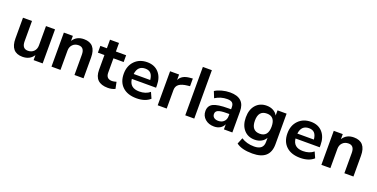

<svg xmlns="http://www.w3.org/2000/svg" viewBox="-22 -1716 5614 2858"><g transform="rotate(20 2785.0 -287.0)"><path d="M578.1 -539.1V0H434.6V-79.1Q377 10.7 259.8 10.7Q70.3 10.7 70.3 -210.9V-539.1H212.9V-216.8Q212.9 -101.6 305.7 -101.6Q363.3 -101.6 398.9 -138.2Q434.6 -174.8 434.6 -233.4V-539.1Z M717.8 0V-539.1H860.4V-459Q917 -549.8 1035.2 -549.8Q1225.6 -549.8 1225.6 -329.1V0H1082V-322.3Q1082 -437.5 990.2 -437.5Q932.6 -437.5 896.5 -400.9Q860.4 -364.3 860.4 -305.7V0Z M1612.3 10.7Q1399.4 10.7 1399.4 -196.3V-431.6H1295.9V-539.1H1399.4V-674.8H1542V-539.1H1704.1V-431.6H1542V-204.1Q1542 -106.4 1636.7 -106.4Q1661.1 -106.4 1705.1 -119.1L1726.6 -13.7Q1673.8 10.7 1612.3 10.7Z M2065.4 10.7Q1923.8 10.7 1844.2 -63.5Q1764.6 -137.7 1764.6 -269.5Q1764.6 -394.5 1840.3 -472.2Q1916 -549.8 2038.1 -549.8Q2153.3 -549.8 2220.7 -475.1Q2288.1 -400.4 2288.1 -273.4V-237.3H1904.3Q1918.9 -98.6 2070.3 -98.6Q2172.9 -98.6 2238.3 -153.3L2280.3 -59.6Q2202.1 10.7 2065.4 10.7ZM1905.3 -315.4H2167Q2160.2 -384.8 2129.9 -417.5Q2099.6 -450.2 2042 -450.2Q1921.9 -450.2 1905.3 -315.4Z M2400.4 0V-539.1H2543V-452.1Q2583 -538.1 2710 -548.8L2755.9 -552.7V-431.6L2720.7 -427.7Q2627.9 -418 2585.4 -385.7Q2543 -353.5 2543 -293.9V0Z M2836.9 0V-766.6H2979.5V0Z M3294.9 10.7Q3208 10.7 3152.3 -38.1Q3096.7 -86.9 3096.7 -163.1Q3096.7 -247.1 3165 -282.2Q3233.4 -317.4 3403.3 -317.4H3447.3V-349.6Q3447.3 -398.4 3422.9 -419.9Q3398.4 -441.4 3342.8 -441.4Q3241.2 -441.4 3153.3 -385.7L3113.3 -485.4Q3155.3 -513.7 3220.7 -531.2Q3286.1 -548.8 3349.6 -548.8Q3583 -548.8 3583 -334V0H3449.2V-81.1Q3430.7 -38.1 3390.1 -13.7Q3349.6 10.7 3294.9 10.7ZM3231.4 -166Q3231.4 -129.9 3256.8 -109.9Q3282.2 -89.8 3325.2 -89.8Q3379.9 -89.8 3413.6 -122.6Q3447.3 -155.3 3447.3 -209V-242.2H3404.3Q3309.6 -242.2 3270.5 -224.6Q3231.4 -207 3231.4 -166Z M3967.8 193.4Q3796.9 193.4 3712.9 127.9L3752.9 30.3Q3839.8 85.9 3956.1 85.9Q4102.5 85.9 4102.5 -38.1V-104.5Q4080.1 -61.5 4034.2 -36.6Q3988.3 -11.7 3929.7 -11.7Q3822.3 -11.7 3758.3 -84.5Q3694.3 -157.2 3694.3 -281.2Q3694.3 -404.3 3758.3 -477.1Q3822.3 -549.8 3929.7 -549.8Q3988.3 -549.8 4034.2 -524.9Q4080.1 -500 4102.5 -457V-539.1H4246.1V-53.7Q4246.1 193.4 3967.8 193.4ZM3837.9 -281.2Q3837.9 -121.1 3971.7 -121.1Q4102.5 -121.1 4102.5 -281.2Q4102.5 -440.4 3971.7 -440.4Q3837.9 -440.4 3837.9 -281.2Z M4658.2 10.7Q4516.6 10.7 4437 -63.5Q4357.4 -137.7 4357.4 -269.5Q4357.4 -394.5 4433.1 -472.2Q4508.8 -549.8 4630.9 -549.8Q4746.1 -549.8 4813.5 -475.1Q4880.9 -400.4 4880.9 -273.4V-237.3H4497.1Q4511.7 -98.6 4663.1 -98.6Q4765.6 -98.6 4831.1 -153.3L4873 -59.6Q4794.9 10.7 4658.2 10.7ZM4498 -315.4H4759.8Q4752.9 -384.8 4722.7 -417.5Q4692.4 -450.2 4634.8 -450.2Q4514.6 -450.2 4498 -315.4Z M4993.2 0V-539.1H5135.7V-459Q5192.4 -549.8 5310.5 -549.8Q5501 -549.8 5501 -329.1V0H5357.4V-322.3Q5357.4 -437.5 5265.6 -437.5Q5208 -437.5 5171.9 -400.9Q5135.7 -364.3 5135.7 -305.7V0Z"/></g></svg>

Font: Min Sans Bold
Style: Regular
Weight: 700
Designer: Jinseong-Kim, NotoSansCJK, Nunito
Foundry: Jinseong-Kim
Version: Version 1.400;Glyphs 3.1.2 (3151)